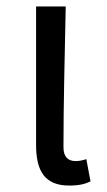

<svg xmlns="http://www.w3.org/2000/svg" viewBox="-20 -563 332 596"><path d="M195 13C226 13 245 8 261 0L248 -69C236 -65 225 -63 215 -63C192 -63 177 -75 177 -106C177 -239 181 -394 184 -543H92V-113C92 -32 119 13 195 13Z"/></svg>

Font: Spoqa Han Sans Neo
Style: Regular
Weight: 400
Designer: [Spoqa Han Sans Neo] Dong-huui Kim ___ Younghwa Kang ___ Yujin Lee ___ [Noto Sans] Ryoko NISHIZUKA ____ (kana & ideograp
Foundry: Spoqa (http://www.spoqa-han-sans.com)
Version: Version 1.100;hotconv 1.0.109;makeotfexe 2.5.65596